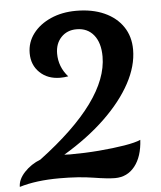

<svg xmlns="http://www.w3.org/2000/svg" viewBox="-64 -756 692 823"><g transform="rotate(-5 281.5 -344.5)"><path d="M-12 21Q-12 -11 16.5 -41.5Q45 -72 86 -88Q390 -316 390 -505Q390 -564 363 -597.5Q336 -631 289 -631Q248 -631 222.5 -604Q197 -577 197 -534Q197 -477 236 -433Q218 -430 202 -430Q148 -430 114 -462.5Q80 -495 80 -546Q80 -593 108 -630Q136 -667 184.5 -688.5Q233 -710 294 -710Q363 -710 414.5 -687Q466 -664 494.5 -622Q523 -580 523 -523Q523 -453 483 -379Q443 -305 368.5 -233.5Q294 -162 190 -100Q201 -99 215 -99Q278 -99 339.5 -104Q401 -109 449.5 -117Q498 -125 520 -135Q516 -63 483.5 -22Q451 19 398 19Q367 19 305 9Q243 -1 161 -1Q59 -1 -12 21Z"/></g></svg>

Font: Merienda SemiBold
Style: Regular
Weight: 600
Designer: Eduardo Rodriguez Tunni
Foundry: Eduardo Rodriguez Tunni
Version: Version 2.001; ttfautohint (v1.8.4.7-5d5b)